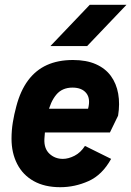

<svg xmlns="http://www.w3.org/2000/svg" viewBox="-20 -770 547 800"><path d="M231 10Q166 10 120.5 -15.5Q75 -41 51.5 -87Q28 -133 28 -192Q28 -227 33.5 -260.5Q39 -294 48 -327Q65 -392 97 -435Q129 -478 175.5 -499Q222 -520 284 -520Q340 -520 379.5 -502.5Q419 -485 442 -453.5Q465 -422 472.5 -379.5Q480 -337 472 -288L438 -218H139L151 -317H347Q358 -359 339.5 -382Q321 -405 282 -405Q239 -405 214.5 -375.5Q190 -346 179 -297Q174 -275 170.5 -249Q167 -223 165 -191Q163 -151 186 -129.5Q209 -108 242 -108Q265 -108 290.5 -121Q316 -134 334 -162L443 -108Q406 -41 349 -15.5Q292 10 231 10ZM190 -578 354 -750H507L343 -578Z"/></svg>

Font: Finlandica
Style: Italic
Weight: 400
Italic angle: -8°
Designer: Niklas Ekholm, Juho Hiilivirta, Jaakko Suomalainen
Foundry: Helsinki Type Studio
Version: Version 1.064